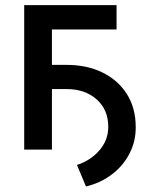

<svg xmlns="http://www.w3.org/2000/svg" viewBox="-20 -565 593 725"><path d="M420.1 -545.5V-453.8H176.1V-320H231.9Q308.2 -320 367 -291.2Q425.8 -262.4 459.2 -209.7Q492.5 -157 492.5 -84.9Q492.9 -32.3 469.6 13.7Q446.4 59.7 403.9 92.5Q361.5 125.4 304.7 139.2L270.6 57.9Q321.4 41.5 354.9 3.2Q388.5 -35.2 388.8 -84.9Q389.2 -150.6 345 -189.6Q300.8 -228.7 231.9 -228.7H176.1V0H71.4V-545.5Z"/></svg>

Font: Inter Zeller Medium
Style: Regular
Weight: 500
Designer: Rasmus Andersson; Joe Bland
Foundry: zeller
Version: Version 3.015;git-dec3a8cb1